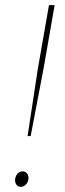

<svg xmlns="http://www.w3.org/2000/svg" viewBox="-20 -720 252 745"><path d="M87 -192H99L149 -454L192 -700H170L127 -454ZM59 5C74 6 87 -7 90 -23C93 -41 84 -54 69 -55C54 -56 42 -44 39 -27C36 -10 45 4 59 5Z"/></svg>

Font: Fixel Text 20240404 Thin
Style: Italic
Weight: 100
Width: 4
Italic angle: -10°
Designer: AlfaBravo + MacPaw
Foundry: Kyrylo Tkachov, Marchela Mozhyna, Serhii Makarenko, Maria Weinstein, Zakhar Kryvoshyya
Version: Version 1.211;Glyphs 3.2 (3225)